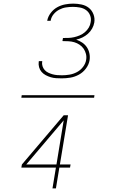

<svg xmlns="http://www.w3.org/2000/svg" viewBox="-20 -873 640 1061"><path d="M500 -333H98L100 -347H502ZM321 -440Q305 -440 289.5 -441Q274 -442 259.5 -446.5Q245 -451 232 -458Q219 -465 209.5 -476Q200 -487 196 -501.5Q192 -516 194 -532L195 -535H214L213 -533Q211 -519 215 -507Q219 -495 227 -486Q235 -477 246.5 -471.5Q258 -466 270.5 -462.5Q283 -459 296 -458Q309 -457 323 -457Q343 -457 364 -460.5Q385 -464 405 -474.5Q425 -485 439 -503.5Q453 -522 456 -542Q459 -559 455 -575Q451 -591 442 -604Q433 -617 419.5 -626Q406 -635 391 -639.5Q376 -644 359 -645Q342 -646 325 -646L328 -663Q343 -663 358.5 -663.5Q374 -664 389.5 -667.5Q405 -671 420.5 -677.5Q436 -684 449 -695Q462 -706 470.5 -720.5Q479 -735 481 -750Q485 -770 478 -788Q471 -806 456 -817Q441 -828 421.5 -831.5Q402 -835 383 -835Q364 -835 344.5 -832Q325 -829 307 -819.5Q289 -810 276 -794Q263 -778 260 -759V-758H241V-759Q245 -781 260 -801Q275 -821 295.5 -832.5Q316 -844 339 -848.5Q362 -853 384 -853Q408 -853 431 -848Q454 -843 471 -829.5Q488 -816 496.5 -794Q505 -772 501 -748Q498 -731 489 -715Q480 -699 466 -686.5Q452 -674 435.5 -666Q419 -658 401 -654Q419 -648 434.5 -637.5Q450 -627 460 -612Q470 -597 474 -578Q478 -559 475 -540Q471 -516 455 -494.5Q439 -473 416 -460.5Q393 -448 369 -444Q345 -440 321 -440ZM270 168 289 53H98L101 36L332 -236H356L311 36H370L367 53H308L289 168ZM292 36 332 -208 125 36Z"/></svg>

Font: Iosevka Aile Thin Oblique
Style: Regular
Weight: 100
Italic angle: -9°
Designer: Belleve Invis
Foundry: Belleve Invis
Version: Version 31.1.0; ttfautohint (v1.8.4)